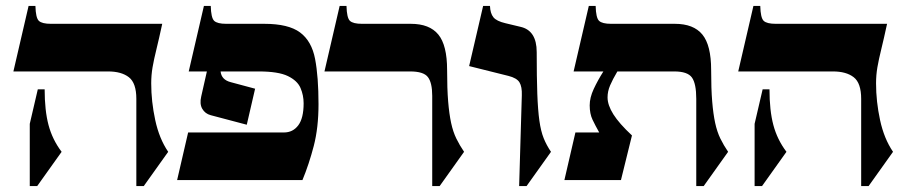

<svg xmlns="http://www.w3.org/2000/svg" viewBox="-20 -605 3035 645"><path d="M488 -325Q488 -264 501.5 -201.5Q515 -139 545 -95L463 20H438V-273Q438 -326 413 -345.5Q388 -365 343 -365H25L76 -585H99Q100 -545 110.5 -535Q121 -525 151 -525H525Q514 -474 505.5 -439.5Q497 -405 492.5 -379Q488 -353 488 -325ZM80 -189 107 -305H130Q130 -234 143 -185Q156 -136 187 -95L105 20H80Z M868 -525Q949 -525 988 -496Q1027 -467 1038.5 -407Q1050 -347 1050 -255Q1050 -176 1034 -114.5Q1018 -53 996 0H575L612 -160H934Q964 -160 982 -184Q1000 -208 1000 -258Q1000 -285 989.5 -309.5Q979 -334 947 -349.5Q915 -365 849 -365H721Q724 -337 755 -329L837 -307L809 -186L688 -218Q669 -223 659.5 -239.5Q650 -256 656 -281L675 -365H614L665 -585H688Q689 -545 699.5 -535Q710 -525 740 -525Z M1482 -370Q1482 -307 1485.5 -264.5Q1489 -222 1495.5 -192Q1502 -162 1513 -139.5Q1524 -117 1539 -95L1457 20H1432V-283Q1432 -327 1417.5 -346Q1403 -365 1358 -365H1070L1121 -585H1144Q1145 -545 1155.5 -535Q1166 -525 1196 -525H1360Q1423 -525 1452.5 -489Q1482 -453 1482 -370Z M1783 -430Q1783 -345 1785 -290Q1787 -235 1792 -199.5Q1797 -164 1806.5 -140.5Q1816 -117 1831 -95L1749 20H1724L1733 -285Q1734 -314 1725 -328.5Q1716 -343 1688 -350L1556 -383L1603 -585H1626Q1627 -560 1637.5 -547Q1648 -534 1678 -527L1728 -515Q1783 -503 1783 -430Z M2021 -278Q2021 -252 2040.5 -221Q2060 -190 2103 -150L2066 0H1876L1913 -160H1993Q1980 -183 1970.5 -203Q1961 -223 1961 -251Q1961 -277 1974.5 -306Q1988 -335 2007 -365H1907L1958 -585H1981Q1982 -545 1992.5 -535Q2003 -525 2033 -525H2247Q2310 -525 2339.5 -489Q2369 -453 2369 -370Q2369 -307 2372.5 -264.5Q2376 -222 2382.5 -192Q2389 -162 2400 -139.5Q2411 -117 2426 -95L2344 20H2319V-273Q2319 -324 2304.5 -344.5Q2290 -365 2245 -365H2054Q2038 -338 2029.5 -318Q2021 -298 2021 -278Z M2923 -325Q2923 -264 2936.5 -201.5Q2950 -139 2980 -95L2898 20H2873V-273Q2873 -326 2848 -345.5Q2823 -365 2778 -365H2460L2511 -585H2534Q2535 -545 2545.5 -535Q2556 -525 2586 -525H2960Q2949 -474 2940.5 -439.5Q2932 -405 2927.5 -379Q2923 -353 2923 -325ZM2515 -189 2542 -305H2565Q2565 -234 2578 -185Q2591 -136 2622 -95L2540 20H2515Z"/></svg>

Font: Bona Nova SC
Style: Bold
Weight: 700
Designer: Mateusz Machalski
Foundry: Capitalics
Version: Version 4.001; ttfautohint (v1.8.4.7-5d5b)